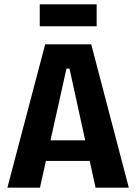

<svg xmlns="http://www.w3.org/2000/svg" viewBox="-20 -864 627 884"><path d="M14 0 188 -660H400L573 0H420L300 -548H286L164 0ZM131 -123V-218H470V-123ZM163 -743V-844H425V-743Z"/></svg>

Font: Bricolage Grotesque 24pt SemiCondensed
Style: Bold
Weight: 700
Width: 4
Designer: Mathieu Triay
Foundry: Atelier Triay
Version: Version 1.001;gftools[0.9.33.dev8+g029e19f]